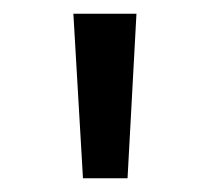

<svg xmlns="http://www.w3.org/2000/svg" viewBox="-20 -765 307 280"><path d="M101 -505 87 -745H179L166 -505Z"/></svg>

Font: Pitagon Sans Text Medium
Style: Regular
Weight: 500
Designer: Travis Tran
Foundry: Pitagon
Version: Version 1.000; ttfautohint (v1.8.4.7-5d5b);gftools[0.9.26]